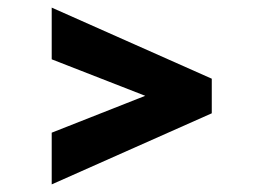

<svg xmlns="http://www.w3.org/2000/svg" viewBox="-20 -520 700 505"><path d="M116 -35V-171L362 -268L116 -364V-500L537 -313V-222Z"/></svg>

Font: Maven Pro Black
Style: Regular
Weight: 900
Designer: Joe Prince
Foundry: Joe Prince
Version: Version 2.103